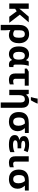

<svg xmlns="http://www.w3.org/2000/svg" viewBox="2136 -2972 1076 5389"><g transform="rotate(90 2674.5 -278.0)"><path d="M606.9 -545.9 392.1 -295.9 620.1 0H450.2L296.9 -208L227.1 -164.1V0H78.1V-545.9H227.1V-402.8Q226.6 -373 226.1 -343.3Q225.6 -313.5 224.1 -284.2H226.1Q243.2 -305.2 260 -325.7Q276.9 -346.2 294.9 -367.2L448.2 -545.9Z M1193.4 -272.9Q1193.4 -182.6 1165.8 -119.4Q1138.2 -56.2 1087.4 -23.2Q1036.6 9.8 967.3 9.8Q928.7 9.8 893.1 -0.7Q857.4 -11.2 830.1 -27.8H821.3Q823.7 -4.9 826.4 33.2Q829.1 71.3 829.1 103V240.2H679.2V-273.9Q679.2 -363.8 709.7 -426.8Q740.2 -489.7 798.3 -522.9Q856.4 -556.2 939 -556.2Q1012.7 -556.2 1070.1 -522.9Q1127.4 -489.7 1160.4 -426.5Q1193.4 -363.3 1193.4 -272.9ZM936 -436Q882.3 -436 855.7 -399.9Q829.1 -363.8 829.1 -280.8V-151.9Q850.1 -130.9 878.4 -120.4Q906.7 -109.9 936 -109.9Q991.7 -109.9 1015.9 -147.9Q1040 -186 1040 -272.9Q1040 -360.4 1015.9 -398.2Q991.7 -436 936 -436Z M1542.5 -108.9Q1583.5 -108.9 1607.7 -125.5Q1631.8 -142.1 1642.6 -177Q1653.3 -211.9 1654.3 -266.1V-272Q1654.3 -351.6 1629.9 -393.8Q1605.5 -436 1540 -436Q1486.8 -436 1460.9 -393.6Q1435.1 -351.1 1435.1 -270Q1435.1 -189.9 1461.4 -149.4Q1487.8 -108.9 1542.5 -108.9ZM1497.1 9.8Q1401.4 9.8 1342.3 -61.5Q1283.2 -132.8 1283.2 -271Q1283.2 -410.6 1344 -482.9Q1404.8 -555.2 1508.3 -555.2Q1566.4 -555.2 1603.5 -534.7Q1640.6 -514.2 1665 -473.1H1672.4Q1676.8 -490.2 1685.1 -510.5Q1693.4 -530.8 1705.1 -545.9H1828.1Q1820.8 -524.4 1812.7 -489.5Q1804.7 -454.6 1799.1 -412.1Q1793.5 -369.6 1793.5 -325.2V-172.9Q1793.5 -139.2 1805.7 -127.2Q1817.9 -115.2 1834.5 -115.2Q1841.3 -115.2 1850.6 -116.9Q1859.9 -118.7 1863.3 -120.1V-2.9Q1858.4 0 1846.7 2.9Q1835 5.9 1821.3 7.8Q1807.6 9.8 1796.4 9.8Q1746.1 9.8 1715.3 -7.8Q1684.6 -25.4 1667.5 -71.8H1657.2Q1642.6 -49.3 1620.8 -30.8Q1599.1 -12.2 1568.6 -1.2Q1538.1 9.8 1497.1 9.8Z M2385.3 -545.9V-434.1H2191.4V-170.9Q2191.4 -139.6 2209.2 -124.3Q2227.1 -108.9 2256.3 -108.9Q2280.8 -108.9 2304 -113.8Q2327.1 -118.7 2350.1 -126V-15.1Q2327.6 -4.4 2294.4 2.7Q2261.2 9.8 2222.2 9.8Q2171.4 9.8 2130.6 -6.1Q2089.8 -22 2066.2 -61.3Q2042.5 -100.6 2042.5 -170.9V-434.1H1905.3V-496.1L1991.2 -545.9Z M2811.5 -556.2Q2870.1 -556.2 2913.6 -535.4Q2957 -514.6 2981.2 -470.5Q3005.4 -426.3 3005.4 -356V240.2H2856.4V-318.8Q2856.4 -377.4 2835.2 -407.2Q2814 -437 2768.6 -437Q2723.1 -437 2697.3 -416.3Q2671.4 -395.5 2660.9 -355.2Q2650.4 -314.9 2650.4 -256.8V0H2501.5V-545.9H2615.2L2635.3 -476.1H2643.6Q2661.1 -504.4 2687.3 -522Q2713.4 -539.6 2745.4 -547.9Q2777.3 -556.2 2811.5 -556.2ZM2708 -606V-621.1Q2713.9 -638.7 2719.7 -660.9Q2725.6 -683.1 2731.2 -707Q2736.8 -731 2741.2 -753.9Q2745.6 -776.9 2748 -795.9H2886.2V-784.2Q2875.5 -758.3 2861.3 -729Q2847.2 -699.7 2830.6 -668.7Q2814 -637.7 2794.9 -606Z M3662.6 -231.9Q3662.6 -163.6 3631.8 -108.9Q3601.1 -54.2 3540.8 -22.2Q3480.5 9.8 3392.6 9.8Q3312.5 9.8 3252.4 -21.5Q3192.4 -52.7 3158.9 -114.3Q3125.5 -175.8 3125.5 -266.1Q3125.5 -366.7 3162.8 -428.5Q3200.2 -490.2 3269.3 -518.6Q3338.4 -546.9 3433.6 -546.9H3713.4V-438H3574.7Q3610.8 -399.9 3636.7 -350.1Q3662.6 -300.3 3662.6 -231.9ZM3278.8 -266.1Q3278.8 -219.2 3290.8 -184.1Q3302.7 -148.9 3328.1 -129.4Q3353.5 -109.9 3394.5 -109.9Q3455.6 -109.9 3482.7 -149.9Q3509.8 -189.9 3509.8 -254.9Q3509.8 -294.9 3502.7 -327.1Q3495.6 -359.4 3481.7 -386.5Q3467.8 -413.6 3447.8 -438H3423.3Q3348.1 -438 3313.5 -400.4Q3278.8 -362.8 3278.8 -266.1Z M4143.6 -335.9V-232.9H4061.5Q4010.3 -232.9 3978.8 -225.3Q3947.3 -217.8 3932.9 -202.9Q3918.5 -188 3918.5 -166Q3918.5 -147.9 3931.4 -134.3Q3944.3 -120.6 3973.1 -112.8Q4002 -105 4049.3 -105Q4110.4 -105 4163.3 -118.2Q4216.3 -131.3 4250.5 -147V-27.8Q4212.9 -10.7 4159.2 -0.5Q4105.5 9.8 4038.6 9.8Q3897.5 9.8 3834.5 -33.9Q3771.5 -77.6 3771.5 -150.9Q3771.5 -210.9 3807.9 -241Q3844.2 -271 3904.3 -282.2V-287.1Q3852.1 -299.3 3826.2 -331.8Q3800.3 -364.3 3800.3 -413.1Q3800.3 -465.3 3832.5 -496.6Q3864.7 -527.8 3918.9 -542Q3973.1 -556.2 4038.6 -556.2Q4095.2 -556.2 4152.3 -544.9Q4209.5 -533.7 4251.5 -515.1L4205.6 -407.2Q4169.4 -421.9 4131.1 -433.8Q4092.8 -445.8 4042.5 -445.8Q3987.8 -445.8 3960.7 -433.6Q3933.6 -421.4 3933.6 -395Q3933.6 -362.8 3966.3 -349.4Q3999 -335.9 4068.4 -335.9Z M4515.6 -545.9V-170.9Q4515.6 -139.6 4533.4 -124.3Q4551.3 -108.9 4580.6 -108.9Q4605.5 -108.9 4628.4 -113.8Q4651.4 -118.7 4674.8 -126V-15.1Q4652.3 -4.4 4618.9 2.7Q4585.4 9.8 4546.4 9.8Q4495.6 9.8 4454.8 -6.1Q4414.1 -22 4390.4 -61.3Q4366.7 -100.6 4366.7 -170.9V-545.9Z M5277.8 -231.9Q5277.8 -163.6 5247.1 -108.9Q5216.3 -54.2 5156 -22.2Q5095.7 9.8 5007.8 9.8Q4927.7 9.8 4867.7 -21.5Q4807.6 -52.7 4774.2 -114.3Q4740.7 -175.8 4740.7 -266.1Q4740.7 -366.7 4778.1 -428.5Q4815.4 -490.2 4884.5 -518.6Q4953.6 -546.9 5048.8 -546.9H5328.6V-438H5189.9Q5226.1 -399.9 5252 -350.1Q5277.8 -300.3 5277.8 -231.9ZM4894 -266.1Q4894 -219.2 4906 -184.1Q4918 -148.9 4943.4 -129.4Q4968.8 -109.9 5009.8 -109.9Q5070.8 -109.9 5097.9 -149.9Q5125 -189.9 5125 -254.9Q5125 -294.9 5117.9 -327.1Q5110.8 -359.4 5096.9 -386.5Q5083 -413.6 5063 -438H5038.6Q4963.4 -438 4928.7 -400.4Q4894 -362.8 4894 -266.1Z"/></g></svg>

Font: Wonky
Style: Regular
Weight: 400
Designer: Monotype Design Team
Foundry: Monotype Imaging Inc.
Version: Version 3.000